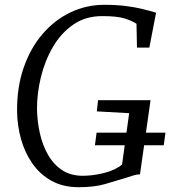

<svg xmlns="http://www.w3.org/2000/svg" viewBox="-20 -771 709 799"><path d="M307.5 8Q241.5 8 193.2 -19.2Q145 -46.5 113.8 -92Q82.5 -137.5 67.2 -193.2Q52 -249 51 -306Q50 -407.5 78.5 -489.5Q107 -571.5 157.5 -630Q208 -688.5 274 -719.8Q340 -751 414 -751Q464 -751 501.5 -746.2Q539 -741.5 565.8 -735.2Q592.5 -729 610 -724Q615 -722.5 619.8 -721Q624.5 -719.5 629.5 -718L601.5 -573H550L548 -672Q528.5 -685 497.5 -694.5Q466.5 -704 405.5 -704Q336 -704 284.8 -668.5Q233.5 -633 200 -575.2Q166.5 -517.5 150 -449.2Q133.5 -381 134 -315.5Q135 -265 146 -216Q157 -167 179.8 -127Q202.5 -87 238.2 -63.2Q274 -39.5 324 -39.5Q366.5 -39.5 413.5 -51.2Q460.5 -63 488 -86.5L517.5 -300L383 -307.5L388 -354H606.5L562.5 -45.5Q548.5 -45.5 534 -40.5Q519.5 -35.5 499 -29.5Q462.5 -18.5 417.8 -5.2Q373 8 307.5 8ZM375 -166.5 382 -219H668.5L661.5 -166.5Z"/></svg>

Font: Merriweather Light
Style: Italic
Weight: 300
Italic angle: -7.8°
Designer: Eben Sorkin
Foundry: Eben Sorkin
Version: Version 2.101